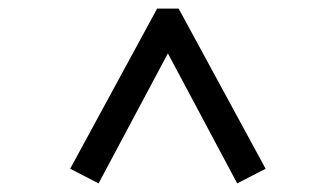

<svg xmlns="http://www.w3.org/2000/svg" viewBox="-20 -615 780 446"><path d="M209 -189 143 -223 345 -595H395L597 -223L531 -189L370 -491Z"/></svg>

Font: Diplomata
Style: Regular
Weight: 400
Width: 7
Designer: Eduardo Rodriguez Tunni
Foundry: Eduardo Rodriguez Tunni
Version: Version 1.001